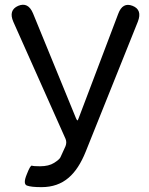

<svg xmlns="http://www.w3.org/2000/svg" viewBox="-20 -758 614 791"><path d="M151 13Q108 13 91 6.5Q74 0 90 -39Q105 -78 111.5 -75.5Q118 -73 145 -73Q181 -73 203 -87Q225 -101 229 -110Q240 -133 250 -156Q256 -172 250 -186L35 -668Q14 -716 55 -734Q96 -751 116 -703L293 -271Q297 -262 299 -262Q301 -262 304 -271L467 -701Q485 -750 526 -734Q567 -718 548 -669L333 -133Q304 -61 263 -26Q218 13 151 13Z"/></svg>

Font: Resource Han Rounded HK
Style: Regular
Weight: 400
Designer: Cyano Hao (round all glyphs); Ryoko NISHIZUKA  (kana, bopomofo & ideographs); Paul D. Hunt (Latin, Greek & Cyrillic); Sa
Foundry: Cyano Hao
Version: 0.990